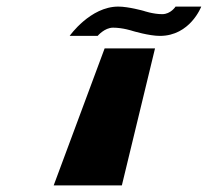

<svg xmlns="http://www.w3.org/2000/svg" viewBox="-20 -563 631 583"><path d="M382.8 -469C382.8 -469 353.3 -479 323.3 -479C297.3 -479 276.5 -454 276.5 -454H191.5C191.5 -454 254.1 -543 339.1 -543C370.1 -543 416.1 -530 416.1 -530C416.1 -530 444.6 -520 472.6 -520C498.6 -520 513.1 -543 513.1 -543H591.1C591.1 -543 557.5 -454 465.5 -454C432.5 -454 382.8 -469 382.8 -469ZM143 0H350L450.7 -416H297.7Z"/></svg>

Font: Hussar Milosc
Style: Obl
Weight: 700
Foundry: Cannot Into Space Fonts
Version: Version 1.02